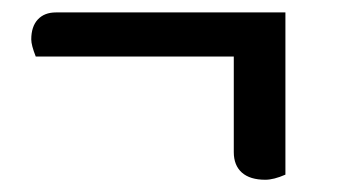

<svg xmlns="http://www.w3.org/2000/svg" viewBox="-20 -298 562 312"><path d="M443.8 -14.2Q424.8 -5.9 411.1 -5.9Q386.2 -5.9 373 -17.6Q359.9 -29.3 359.9 -50.8V-206.1H38.1Q30.8 -224.6 30.8 -233.9Q30.8 -254.9 41.5 -266.4Q52.2 -277.8 70.8 -277.8H443.8Z"/></svg>

Font: Sansita Light
Style: Regular
Weight: 300
Designer: Pablo Cosgaya
Foundry: Omnibus-Type
Version: Version 1.006;hotconv 1.0.109;makeotfexe 2.5.65596